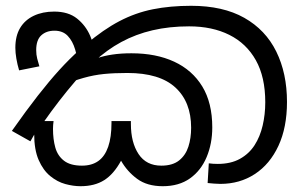

<svg xmlns="http://www.w3.org/2000/svg" viewBox="-20 -632 1047 663"><path d="M542 11Q488 11 453.5 -14.5Q419 -40 398 -77Q373 -31 340 -10Q307 11 258 11Q233 11 205.5 3.5Q178 -4 153.5 -24Q129 -44 113.5 -79.5Q98 -115 98 -170Q98 -181 99.5 -192.5Q101 -204 103 -214H165Q164 -207 163.5 -200.5Q163 -194 163 -187Q163 -151 171 -122.5Q179 -94 201 -77Q223 -60 263 -60Q297 -60 319.5 -76Q342 -92 353.5 -125Q365 -158 365 -208V-214H432V-204Q432 -140 458.5 -100Q485 -60 537 -60Q576 -60 598.5 -78Q621 -96 630.5 -125.5Q640 -155 640 -191Q640 -280 585.5 -330Q531 -380 420 -380Q374 -380 339 -376.5Q304 -373 268.5 -363Q233 -353 186 -334L283 -415Q296 -424 317 -431.5Q338 -439 367.5 -443.5Q397 -448 434 -448Q519 -448 581.5 -419Q644 -390 678.5 -333.5Q713 -277 713 -192Q713 -136 693.5 -89.5Q674 -43 636 -16Q598 11 542 11ZM741 3Q731 3 719 2Q707 1 697 0L701 -68Q708 -67 716 -66.5Q724 -66 732 -66Q777 -66 808.5 -83.5Q840 -101 859 -130.5Q878 -160 887 -198.5Q896 -237 896 -279Q896 -366 863.5 -424Q831 -482 772 -511.5Q713 -541 633 -541Q565 -541 507 -527.5Q449 -514 399 -487Q349 -460 305 -419L294 -410Q267 -383 239.5 -351Q212 -319 184.5 -283.5Q157 -248 129 -208L110 -188L85 -144L21 -180Q71 -251 110.5 -301.5Q150 -352 185 -390.5Q220 -429 256 -461L277 -479Q337 -530 392.5 -559Q448 -588 508 -600Q568 -612 640 -612Q750 -612 823.5 -570.5Q897 -529 934 -454Q971 -379 971 -280Q971 -192 941.5 -128.5Q912 -65 860 -31Q808 3 741 3ZM167 -592Q216 -592 246 -568Q276 -544 291.5 -508Q307 -472 310 -434L252 -398Q248 -432 239.5 -461Q231 -490 214 -508Q197 -526 168 -526Q140 -526 122.5 -510Q105 -494 105 -459Q105 -443 108.5 -429.5Q112 -416 116 -403L46 -389Q40 -409 36.5 -429.5Q33 -450 33 -467Q33 -508 49.5 -535.5Q66 -563 96.5 -577.5Q127 -592 167 -592Z"/></svg>

Font: hexsinhala15
Style: Book
Weight: 400
Designer: Jelle Bosma - Monotype Design Team
Foundry: Monotype Imaging Inc.
Version: Version 2.003